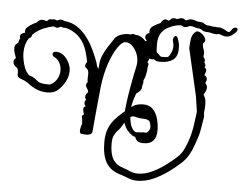

<svg xmlns="http://www.w3.org/2000/svg" viewBox="-69 -742 1378 1093"><g transform="rotate(5 619.5 -195.0)"><path d="M416 39Q404 39 404 21Q404 11 407.5 -0.5Q411 -12 413 -19Q412 -27 412 -34Q412 -41 410 -49Q408 -55 408 -57Q408 -69 419 -72L417 -78Q414 -86 413 -92.5Q412 -99 412 -103Q412 -111 416 -114.5Q420 -118 425 -120Q416 -129 416 -140Q416 -149 424 -157Q417 -165 417 -175Q417 -189 432 -201Q431 -212 423.5 -221.5Q416 -231 416 -241Q416 -248 424 -258Q423 -262 422.5 -266.5Q422 -271 422 -275Q422 -282 422.5 -289Q423 -296 423 -303Q423 -314 420.5 -322.5Q418 -331 410 -336Q401 -342 401 -350Q401 -355 404.5 -361.5Q408 -368 411 -373L402 -410Q387 -475 351 -510.5Q315 -546 268 -555Q267 -555 266 -554.5Q265 -554 263 -554Q256 -554 248 -558H241Q232 -551 223 -551Q218 -551 214 -553Q210 -555 206 -556H203Q197 -556 191 -554.5Q185 -553 179 -551Q177 -550 174.5 -549.5Q172 -549 170 -548Q121 -534 86 -499Q85 -489 79 -483.5Q73 -478 68 -476Q45 -442 45 -393Q45 -374 49 -352.5Q53 -331 62 -306Q70 -285 89 -267Q112 -260 122 -252.5Q132 -245 139.5 -238.5Q147 -232 161.5 -228.5Q176 -225 206 -225H211Q238 -238 251 -261.5Q264 -285 264 -310Q264 -333 253.5 -353Q243 -373 223 -383Q211 -389 211 -400Q211 -414 231 -414Q236 -414 243 -413Q250 -412 258 -408Q275 -401 290.5 -381Q306 -361 313 -336Q316 -324 316 -311Q316 -283 303 -256.5Q290 -230 271.5 -210.5Q253 -191 236 -185Q218 -179 199 -179Q140 -179 87 -222L65 -235L62 -236Q50 -240 36.5 -246Q23 -252 23 -268V-280Q23 -286 22 -291.5Q21 -297 16 -304Q6 -309 -0.5 -318Q-7 -327 -7 -337Q-7 -347 1 -355L5 -359Q-1 -376 -5 -387.5Q-9 -399 -9 -417Q-9 -428 -3.5 -434Q2 -440 9 -447Q9 -444 8 -443Q9 -443 9 -441L15 -465Q18 -468 20 -469Q17 -477 17 -483Q17 -501 45 -507Q43 -513 43 -516Q43 -529 55.5 -540Q68 -551 83 -559.5Q98 -568 107 -572Q112 -580 120.5 -584.5Q129 -589 138 -589Q144 -589 149.5 -586.5Q155 -584 161 -584Q163 -584 164 -585L175 -595Q183 -595 188.5 -596Q194 -597 201 -597Q206 -597 209.5 -596Q213 -595 216 -593H224Q232 -599 241 -599Q247 -599 252 -597Q257 -595 261 -593Q305 -589 337.5 -566.5Q370 -544 394 -511.5Q418 -479 435 -442.5Q452 -406 464 -373Q467 -359 471 -349.5Q475 -340 477 -338Q476 -338 478 -340Q480 -348 481 -366Q482 -389 492.5 -414.5Q503 -440 519 -465Q535 -490 549 -510Q553 -519 562 -527Q576 -539 594 -544.5Q612 -550 628 -550Q632 -550 635.5 -550Q639 -550 643 -549Q647 -551 651 -552Q655 -553 660 -553Q667 -553 674 -548V-549Q697 -549 716.5 -532.5Q736 -516 748 -494Q760 -472 760 -453Q760 -448 760 -443Q760 -438 759 -433Q761 -429 761 -425Q761 -414 754 -403L753 -399Q760 -396 760 -389Q760 -385 758 -378.5Q756 -372 756 -364Q756 -351 751.5 -329.5Q747 -308 740 -297L739 -296Q740 -293 740 -288Q740 -276 735 -263Q735 -246 728 -237Q721 -228 705 -217Q702 -210 699.5 -203Q697 -196 695 -189Q689 -170 685.5 -153Q682 -136 682 -122Q682 -58 693 -32Q704 -6 717 0Q722 2 726 2.5Q730 3 734 3Q745 3 754.5 0.5Q764 -2 773 0Q784 2 790.5 -6Q797 -14 801.5 -25.5Q806 -37 811 -46Q816 -55 824 -55Q832 -53 838 -48Q844 -43 844 -35Q844 -27 837 -19H836Q816 9 790.5 20.5Q765 32 742 32Q721 32 705 24Q694 17 679.5 2Q665 -13 655.5 -37Q646 -61 648 -92Q650 -125 655 -164Q660 -203 667 -242.5Q674 -282 680.5 -315.5Q687 -349 692 -370Q695 -384 695 -397Q695 -426 683 -451Q671 -476 653 -490.5Q635 -505 616 -503Q598 -501 574 -466Q550 -431 529.5 -371.5Q509 -312 500 -235Q491 -151 485 -82Q479 -13 476 19Q475 32 464.5 36.5Q454 41 442 41Q435 41 427.5 40Q420 39 416 39ZM827 -409Q823 -409 819.5 -409Q816 -409 812 -410H809Q802 -410 794 -416Q790 -418 786 -421Q784 -420 782 -419.5Q780 -419 778 -419Q759 -419 753 -429.5Q747 -440 741 -453Q739 -463 738.5 -468.5Q738 -474 738 -478Q724 -485 724 -500Q724 -515 739 -523Q728 -532 728 -543Q728 -560 750 -567Q749 -569 749 -572Q749 -575 749 -577Q749 -597 770.5 -610Q792 -623 808 -629Q813 -639 819.5 -645.5Q826 -652 835 -652Q843 -652 852 -646Q862 -651 866 -657Q870 -663 885 -663Q889 -663 892 -661.5Q895 -660 898 -660Q905 -660 911 -663.5Q917 -667 924 -667Q938 -667 947 -658L948 -657H953Q959 -659 965.5 -662Q972 -665 979 -665Q993 -665 1004.5 -660Q1016 -655 1029 -655Q1046 -655 1056.5 -647Q1067 -639 1075 -639Q1083 -639 1089.5 -638Q1096 -637 1103 -635Q1112 -634 1121.5 -634Q1131 -634 1140 -633H1144Q1151 -633 1154 -631Q1159 -630 1164 -628Q1169 -626 1173 -624L1182 -619Q1193 -612 1197 -612Q1205 -612 1209.5 -619Q1214 -626 1218 -631Q1226 -640 1236 -640Q1248 -640 1248 -629Q1248 -624 1242 -616Q1235 -608 1220 -596.5Q1205 -585 1186 -585Q1177 -585 1169.5 -587.5Q1162 -590 1154 -593L1143 -596Q1140 -596 1137.5 -594.5Q1135 -593 1131 -593Q1117 -593 1103 -597Q1089 -601 1075 -601Q1059 -601 1047.5 -609Q1036 -617 1029 -617Q1016 -617 1003.5 -622Q991 -627 977 -627Q969 -624 962 -621Q955 -618 948 -618Q939 -618 928 -626H927Q913 -626 899 -623Q885 -620 873 -615Q866 -610 857 -608Q829 -595 813.5 -570.5Q798 -546 798 -508Q798 -495 798.5 -482Q799 -469 802 -458Q811 -455 818 -445Q823 -443 826 -438H842Q848 -438 854.5 -438.5Q861 -439 865 -440Q870 -442 873.5 -447Q877 -452 883 -465Q892 -482 892 -505Q892 -519 888 -528Q887 -531 886.5 -534Q886 -537 886 -540Q886 -550 891 -556.5Q896 -563 901 -563Q908 -563 912 -553Q920 -531 922 -522Q924 -513 924 -491Q924 -448 898 -428.5Q872 -409 827 -409ZM753 277Q737 277 724.5 274Q712 271 701 267Q691 263 681.5 259Q672 255 661 252Q600 236 574 193Q548 150 548 75Q548 29 560.5 -2.5Q573 -34 593.5 -57.5Q614 -81 639 -102Q666 -125 689 -142Q712 -159 752 -159Q787 -159 807 -137Q827 -115 835.5 -82.5Q844 -50 844 -19Q844 61 771 61Q749 61 737 53.5Q725 46 720 26Q717 15 724 8Q731 1 740 1Q747 1 753 5Q759 9 760 17Q761 20 760.5 22.5Q760 25 759 28Q779 27 790.5 13.5Q802 0 802 -22Q802 -54 793.5 -66Q785 -78 753 -78Q733 -78 721.5 -82Q710 -86 700 -86Q689 -86 675 -75Q661 -63 647.5 -38Q634 -13 620 1Q607 14 598.5 31.5Q590 49 590 78Q590 136 608.5 167.5Q627 199 670 212Q681 215 690 219Q699 223 708 227Q718 231 728.5 233.5Q739 236 753 236Q795 236 837 215.5Q879 195 915 167.5Q951 140 973 119Q992 101 1003 79Q1014 57 1024 30Q1033 4 1037.5 -14Q1042 -32 1045 -50Q1048 -67 1050.5 -88.5Q1053 -110 1058 -143L1045 -231L983 -501Q984 -517 985 -531Q986 -545 988 -557Q991 -570 997 -580.5Q1003 -591 1014 -598Q1016 -600 1022 -600Q1030 -600 1039 -594.5Q1048 -589 1056 -581Q1070 -567 1070 -552Q1070 -544 1065 -541Q1064 -540 1062 -538Q1060 -536 1059 -534Q1058 -517 1065 -500.5Q1072 -484 1068 -464Q1067 -457 1072.5 -451.5Q1078 -446 1078 -438Q1078 -434 1075 -428Q1083 -420 1083 -411Q1083 -405 1080 -399Q1090 -392 1090 -383Q1090 -374 1087.5 -368.5Q1085 -363 1082 -355Q1098 -349 1098 -331Q1098 -322 1091 -311L1092 -310Q1103 -299 1103 -285Q1103 -275 1098.5 -265Q1094 -255 1088 -247L1090 -238V-237Q1097 -230 1099.5 -217Q1102 -204 1102 -189Q1102 -167 1099 -143L1101 -118Q1095 -84 1092 -64Q1089 -44 1086 -29.5Q1083 -15 1077.5 1.5Q1072 18 1063 44Q1052 76 1037.5 101.5Q1023 127 1002 148Q977 172 936.5 202.5Q896 233 848.5 255Q801 277 753 277Z"/></g></svg>

Font: RU Serius
Style: Regular
Weight: 400
Designer: Robert E. Leuschke
Foundry: Robert E. Leuschke
Version: Version 1.011; ttfautohint (v1.8.3)